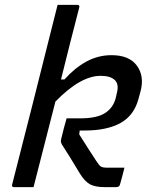

<svg xmlns="http://www.w3.org/2000/svg" viewBox="-20 -770 640 790"><path d="M439 -543Q512 -543 543.5 -499.5Q575 -456 558 -393L550 -364Q532 -295 476 -264Q420 -233 329 -233H308L306 -217Q324 -189 343.5 -158Q363 -127 376 -108Q388 -89 395.5 -84.5Q403 -80 423 -80H492Q488 -63 483.5 -46.5Q479 -30 474 -12Q472 0 457 0H412Q372 0 350.5 -11.5Q329 -23 308 -57Q289 -89 268 -123Q247 -157 235 -175Q231 -183 230.5 -187Q230 -191 232 -199Q237 -220 242.5 -241.5Q248 -263 254 -283H309Q379 -283 412.5 -305Q446 -327 456 -366L461 -388Q470 -423 453 -440Q435 -458 394 -458Q311 -458 208 -352Q185 -264 163 -176Q141 -88 118 0H38Q27 0 30 -11Q71 -171 111.5 -331Q152 -491 192 -651Q200 -683 206.5 -708.5Q213 -734 217 -750H298Q309 -750 306 -739Q287 -665 268 -591Q249 -517 231 -443H245Q288 -491 336 -517Q384 -543 439 -543Z"/></svg>

Font: Recursive Sn Lnr St
Style: Italic
Weight: 400
Italic angle: -15°
Version: Version 1.079;hotconv 1.0.112;makeotfexe 2.5.65598; ttfautoh